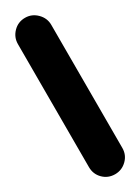

<svg xmlns="http://www.w3.org/2000/svg" viewBox="-169 -619 465 638"><g transform="rotate(-30 64.0 -300.0)"><path d="M0 -64H128V-536H0ZM64 -128Q37 -128 18.5 -109Q0 -90 0 -64Q0 -37 18.5 -18.5Q37 0 64 0Q90 0 109 -18.5Q128 -37 128 -64Q128 -90 109 -109Q90 -128 64 -128ZM64 -600Q37 -600 18.5 -581Q0 -562 0 -536Q0 -509 18.5 -490.5Q37 -472 64 -472Q90 -472 109 -490.5Q128 -509 128 -536Q128 -562 109 -581Q90 -600 64 -600Z"/></g></svg>

Font: Wavefont
Style: Bold
Weight: 700
Version: Version 3.004;gftools[0.9.33]